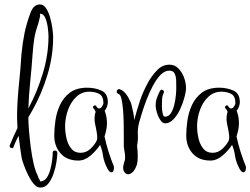

<svg xmlns="http://www.w3.org/2000/svg" viewBox="-20 -750 1131 867"><path d="M162 97Q146 97 132 80Q118 63 106.5 39.5Q95 16 87.5 -5.5Q80 -27 78 -36Q75 -56 71 -82.5Q67 -109 64 -137Q58 -125 52 -112.5Q46 -100 41 -86Q40 -81 34 -81Q29 -81 25.5 -85Q22 -89 24 -94Q32 -114 41 -133.5Q50 -153 59 -172Q58 -189 57.5 -203.5Q57 -218 57 -230Q58 -296 65.5 -368.5Q73 -441 77 -506Q82 -558 91 -601.5Q100 -645 118 -693Q132 -730 160 -730Q177 -730 188.5 -712Q200 -694 207 -668.5Q214 -643 217 -619Q220 -595 220 -583Q220 -496 194 -411Q168 -326 128 -255L108 -220Q108 -195 111 -159Q114 -123 119 -84.5Q124 -46 131.5 -13Q139 20 149 40Q151 44 152.5 49.5Q154 55 158 60Q160 63 160 66Q160 69 161 69Q179 69 190 54Q201 39 207 16.5Q213 -6 215.5 -27Q218 -48 218 -60Q218 -70 228 -70Q238 -70 239 -60Q239 -45 235 -19Q231 7 222 33.5Q213 60 198.5 78.5Q184 97 162 97ZM108 -259 110 -264Q148 -335 173.5 -419Q199 -503 199 -587Q199 -600 196 -624Q193 -648 185 -668Q177 -688 161 -688Q160 -688 160 -687.5Q160 -687 160 -687Q160 -685 161 -682Q162 -679 161 -676Q158 -666 156 -656Q154 -646 152 -641Q139 -604 134.5 -574Q130 -544 127 -503Q123 -445 116.5 -381.5Q110 -318 108 -259Z M483 28Q474 28 465 11Q449 -20 445.5 -45.5Q442 -71 432 -96Q416 -71 389.5 -48Q363 -25 334 -25Q282 -25 253.5 -57.5Q225 -90 225 -138Q225 -167 230 -204Q235 -241 250.5 -275Q266 -309 295.5 -331.5Q325 -354 374 -354Q409 -354 438 -341Q467 -328 467 -288Q467 -281 463.5 -269.5Q460 -258 452 -249H453Q458 -236 460.5 -222Q463 -208 463 -194Q463 -167 452 -134Q459 -100 470 -65.5Q481 -31 494 1Q496 6 493.5 17Q491 28 483 28ZM344 -60Q370 -60 389.5 -79Q409 -98 417 -116Q419 -119 419 -130Q419 -140 417 -151Q415 -162 414 -168Q412 -179 409.5 -190Q407 -201 407 -213Q407 -233 412 -245Q410 -249 408 -253Q406 -257 401 -262Q400 -263 400 -266Q400 -271 405.5 -273.5Q411 -276 415 -271H414Q419 -264 420.5 -262.5Q422 -261 428 -260Q432 -262 435 -262Q439 -266 443 -273Q447 -280 447 -284Q447 -316 428 -326Q409 -336 383 -336Q350 -336 325.5 -313.5Q301 -291 287.5 -255Q274 -219 274 -179Q274 -154 280 -126.5Q286 -99 301.5 -79.5Q317 -60 344 -60Z M559 37Q550 37 543 28.5Q536 20 536 7Q536 -1 539 -10Q540 -12 540 -17L542 -20Q545 -29 545 -39Q545 -52 542.5 -65Q540 -78 539 -88V-137Q539 -163 538.5 -194.5Q538 -226 535.5 -255Q533 -284 528.5 -303.5Q524 -323 515 -326Q507 -329 507 -336Q507 -341 511 -345Q515 -349 521 -347Q541 -340 556 -315.5Q571 -291 575 -272Q579 -256 582 -240.5Q585 -225 586 -208Q600 -259 613 -298Q626 -337 652 -384Q670 -414 692.5 -436Q715 -458 746 -458Q769 -458 785.5 -441Q802 -424 811 -400Q820 -376 820 -352Q820 -337 813 -310.5Q806 -284 793.5 -257Q781 -230 763.5 -211.5Q746 -193 726 -193Q714 -193 704 -208Q694 -223 688.5 -241.5Q683 -260 683 -270Q682 -291 688.5 -308Q695 -325 702 -339Q705 -345 710 -345Q715 -345 718.5 -340.5Q722 -336 719 -330Q713 -318 712 -303Q711 -288 711 -271Q711 -265 712 -253.5Q713 -242 716 -232.5Q719 -223 725 -223Q741 -223 751 -238Q761 -253 766.5 -275Q772 -297 774 -318Q776 -339 776 -351Q776 -368 775.5 -386.5Q775 -405 768.5 -418Q762 -431 745 -431Q723 -431 704.5 -411.5Q686 -392 670 -362Q654 -332 641.5 -299Q629 -266 620.5 -238Q612 -210 608 -196Q601 -169 602.5 -143.5Q604 -118 599 -92Q602 -68 602 -46Q602 -31 600.5 -18.5Q599 -6 594 4Q587 21 577 29Q567 37 559 37Z M1079 28Q1070 28 1061 11Q1045 -20 1041.5 -45.5Q1038 -71 1028 -96Q1012 -71 985.5 -48Q959 -25 930 -25Q878 -25 849.5 -57.5Q821 -90 821 -138Q821 -167 826 -204Q831 -241 846.5 -275Q862 -309 891.5 -331.5Q921 -354 970 -354Q1005 -354 1034 -341Q1063 -328 1063 -288Q1063 -281 1059.5 -269.5Q1056 -258 1048 -249H1049Q1054 -236 1056.5 -222Q1059 -208 1059 -194Q1059 -167 1048 -134Q1055 -100 1066 -65.5Q1077 -31 1090 1Q1092 6 1089.5 17Q1087 28 1079 28ZM940 -60Q966 -60 985.5 -79Q1005 -98 1013 -116Q1015 -119 1015 -130Q1015 -140 1013 -151Q1011 -162 1010 -168Q1008 -179 1005.5 -190Q1003 -201 1003 -213Q1003 -233 1008 -245Q1006 -249 1004 -253Q1002 -257 997 -262Q996 -263 996 -266Q996 -271 1001.5 -273.5Q1007 -276 1011 -271H1010Q1015 -264 1016.5 -262.5Q1018 -261 1024 -260Q1028 -262 1031 -262Q1035 -266 1039 -273Q1043 -280 1043 -284Q1043 -316 1024 -326Q1005 -336 979 -336Q946 -336 921.5 -313.5Q897 -291 883.5 -255Q870 -219 870 -179Q870 -154 876 -126.5Q882 -99 897.5 -79.5Q913 -60 940 -60Z"/></svg>

Font: Ruge Boogie
Style: Regular
Weight: 400
Designer: Robert E. Leuschke
Foundry: Robert E. Leuschke
Version: Version 1.010; ttfautohint (v1.8.3)